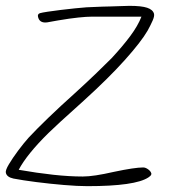

<svg xmlns="http://www.w3.org/2000/svg" viewBox="-26 -630 588 657"><path d="M273 7Q240 7 192.5 3Q145 -1 98 -7Q51 -13 20 -19Q-3 -24 -6 -39Q-8 -47 4.5 -68Q17 -89 36 -114.5Q55 -140 72 -159Q99 -188 140 -227.5Q181 -267 229 -310Q273 -350 304.5 -380.5Q336 -411 356 -431Q394 -472 420 -507Q446 -542 458 -573H288Q271 -573 242 -570Q213 -567 172 -560Q153 -557 144 -555Q135 -553 129 -553Q108 -553 104 -573Q102 -582 111 -585Q118 -587 137.5 -590Q157 -593 182 -596Q207 -599 231 -601.5Q255 -604 270 -605Q336 -608 353 -608Q367 -608 383.5 -609Q400 -610 417 -610Q458 -610 477.5 -603.5Q497 -597 501 -583Q503 -575 496.5 -560Q490 -545 479 -525Q457 -487 401.5 -425Q346 -363 260 -285Q212 -242 181.5 -214Q151 -186 140 -175Q66 -102 38 -49Q101 -38 156 -32Q211 -26 257 -26Q276 -26 302.5 -30Q329 -34 364 -42Q435 -57 464 -57Q472 -57 481 -50.5Q490 -44 492 -36Q492 -33 490.5 -30.5Q489 -28 482 -23Q437 7 273 7Z"/></svg>

Font: Oooh Baby
Style: Normal
Weight: 400
Designer: Robert E. Leuschke
Foundry: Robert E. Leuschke
Version: Version 1.011; ttfautohint (v1.8.3)